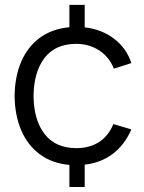

<svg xmlns="http://www.w3.org/2000/svg" viewBox="-20 -740 594 790"><path d="M265.5 -61.5Q194 -68 143.8 -105.2Q93.5 -142.5 67.2 -204.2Q41 -266 40 -345Q41 -425 67.5 -486.5Q94 -548 144.2 -584.8Q194.5 -621.5 265.5 -628V-720H328.5V-627.5Q398 -619.5 449 -581Q500 -542.5 520.5 -480.5L448.5 -457.5Q429.5 -505.5 388.2 -532.5Q347 -559.5 294 -559.5Q207.5 -559.5 163.2 -501.5Q119 -443.5 118 -345Q119 -245.5 164 -188Q209 -130.5 294 -130.5Q349 -130.5 387.8 -155.8Q426.5 -181 446.5 -229.5L520.5 -207.5Q492.5 -143.5 443.8 -106.8Q395 -70 328.5 -62.5V29.5H265.5Z"/></svg>

Font: CCSD_manrope
Style: Regular
Weight: 400
Designer: Mikhail Sharanda
Foundry: Mikhail Sharanda
Version: Version 4.503